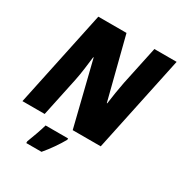

<svg xmlns="http://www.w3.org/2000/svg" viewBox="-211 -864 1163 1234"><g transform="rotate(30 370.0 -246.5)"><path d="M8 0H173L234 -288C246 -342 256 -433 261 -472H264L381 0H589L740 -714H575L514 -427C505 -382 493 -307 487 -260H484L368 -714H159ZM164 208V221H277C316 175 353 122 382 71V61H215C203 105 180 166 164 208Z"/></g></svg>

Font: Noto Sans SemiCondensed Black
Style: Italic
Weight: 900
Width: 4
Italic angle: -12°
Designer: Monotype Design Team
Foundry: Monotype Imaging Inc.
Version: Version 2.013